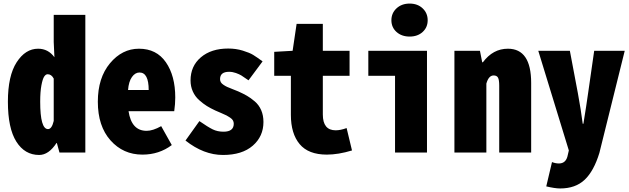

<svg xmlns="http://www.w3.org/2000/svg" viewBox="-20 -858 3540 1080"><path d="M200.2 13.7Q119.1 13.7 71.8 -61.5Q24.4 -136.7 24.4 -286.1Q24.4 -431.6 73.7 -507.8Q123 -584 194.3 -584Q251 -584 286.1 -536.1L282.2 -622.1V-774.4H460V0H314.5L299.8 -53.7H297.9Q253.9 13.7 200.2 13.7ZM250 -131.8Q271.5 -131.8 282.2 -177.7V-416Q269.5 -440.4 248 -440.4Q237.3 -440.4 228.5 -427.2Q219.7 -414.1 212.9 -377.9Q206.1 -341.8 206.1 -286.1Q206.1 -131.8 250 -131.8Z M781.2 11.7Q672.9 11.7 601.6 -68.4Q530.3 -148.4 530.3 -286.1Q530.3 -419.9 598.6 -502Q667 -584 761.7 -584Q860.4 -584 913.1 -507.8Q965.8 -431.6 965.8 -309.6Q965.8 -273.4 960 -232.4H703.1Q719.7 -122.1 804.7 -122.1Q839.8 -122.1 886.7 -148.4L946.3 -42Q875 11.7 781.2 11.7ZM700.2 -351.6H816.4Q816.4 -450.2 764.6 -450.2Q740.2 -450.2 722.2 -424.8Q704.1 -399.4 700.2 -351.6Z M1234.4 13.7Q1126 13.7 1023.4 -67.4L1101.6 -176.8Q1149.4 -143.6 1176.3 -130.4Q1203.1 -117.2 1237.3 -117.2Q1294.9 -117.2 1294.9 -162.1Q1294.9 -171.9 1290.5 -180.2Q1286.1 -188.5 1274.4 -196.3Q1262.7 -204.1 1254.4 -208.5Q1246.1 -212.9 1224.1 -222.2Q1202.1 -231.4 1191.4 -236.3Q1164.1 -249 1143.6 -261.7Q1123 -274.4 1100.1 -294.9Q1077.1 -315.4 1064.5 -343.8Q1051.8 -372.1 1051.8 -405.3Q1051.8 -486.3 1109.9 -535.6Q1168 -585 1263.7 -585Q1307.6 -585 1345.7 -573.2Q1383.8 -561.5 1403.8 -549.3Q1423.8 -537.1 1457 -512.7L1377.9 -406.2Q1348.6 -426.8 1337.4 -433.6Q1326.2 -440.4 1307.1 -447.3Q1288.1 -454.1 1268.6 -454.1Q1217.8 -454.1 1217.8 -413.1Q1217.8 -403.3 1222.2 -395.5Q1226.6 -387.7 1237.8 -380.4Q1249 -373 1257.8 -369.1Q1266.6 -365.2 1287.6 -356.9Q1308.6 -348.6 1320.3 -343.8Q1348.6 -331.1 1369.1 -319.3Q1389.6 -307.6 1413.1 -287.6Q1436.5 -267.6 1449.2 -238.3Q1461.9 -209 1461.9 -171.9Q1461.9 -90.8 1401.9 -38.6Q1341.8 13.7 1234.4 13.7Z M1818.4 11.7Q1714.8 11.7 1665.5 -47.4Q1616.2 -106.4 1616.2 -211.9V-431.6H1522.5V-566.4L1626 -572.3L1648.4 -723.6H1795.9V-572.3H1946.3V-431.6H1795.9V-213.9Q1795.9 -125 1868.2 -125Q1895.5 -125 1929.7 -137.7L1960 -11.7Q1882.8 11.7 1818.4 11.7Z M2202.1 0V-431.6H2051.8V-572.3H2381.8V0ZM2357.4 -678.2Q2329.1 -652.3 2284.2 -652.3Q2239.3 -652.3 2210.4 -678.2Q2181.6 -704.1 2181.6 -744.1Q2181.6 -784.2 2210.4 -811Q2239.3 -837.9 2284.2 -837.9Q2329.1 -837.9 2357.4 -811Q2385.7 -784.2 2385.7 -744.1Q2385.7 -704.1 2357.4 -678.2Z M2536.1 0V-572.3H2679.7L2692.4 -507.8H2696.3Q2752.9 -584 2836.9 -584Q2967.8 -584 2967.8 -391.6V0H2788.1V-376Q2788.1 -409.2 2781.2 -421.4Q2774.4 -433.6 2756.8 -433.6Q2728.5 -433.6 2715.8 -387.7V0Z M3130.9 202.1Q3101.6 202.1 3052.7 190.4L3085 53.7Q3104.5 61.5 3124 61.5Q3165 61.5 3173.8 13.7L3179.7 -11.7L3007.8 -572.3H3185.5L3230.5 -334Q3248 -239.3 3257.8 -162.1H3261.7Q3279.3 -270.5 3288.1 -334L3322.3 -572.3H3494.1L3351.6 2Q3320.3 104.5 3268.6 153.3Q3216.8 202.1 3130.9 202.1Z"/></svg>

Font: GenEi Gothic M Heavy
Style: Regular
Weight: 800
Designer: o_tamon (Modified); [Source Han Sans]
Ryoko NISHIZUKA  (kana & ideographs); Paul D. Hunt (Latin, Greek & Cyrillic); Wenl
Version: Version 1.1a;Original Version 1.004